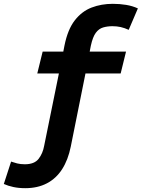

<svg xmlns="http://www.w3.org/2000/svg" viewBox="-101 -796 741 1004"><path d="M31 188Q-3 188 -31 182Q-59 176 -81 166L-43 49Q-29 54 -11.5 58.5Q6 63 29 63Q79 63 101 34.5Q123 6 130 -34L207 -412H94L122 -526H230L236 -557Q253 -642 290 -689.5Q327 -737 378 -756.5Q429 -776 489 -776Q525 -776 558.5 -770.5Q592 -765 620 -752L572 -640Q550 -650 530 -654.5Q510 -659 487 -659Q461 -659 438.5 -652.5Q416 -646 400 -624.5Q384 -603 374 -557L368 -526H558L530 -412H346L269 -29Q255 40 224 88.5Q193 137 144.5 162.5Q96 188 31 188Z"/></svg>

Font: Ubuntu Sans Mono
Style: Italic
Weight: 400
Italic angle: -13.5°
Monospace: yes
Designer: Dalton Maag Ltd
Foundry: Dalton Maag Ltd
Version: Version 1.006